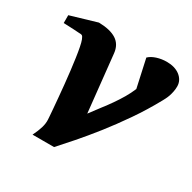

<svg xmlns="http://www.w3.org/2000/svg" viewBox="-121 -622 756 755"><g transform="rotate(30 257.0 -244.0)"><path d="M514.2 -436Q514.2 -423.3 511.7 -411.6Q509.3 -399.9 505.9 -390.1Q502.4 -380.4 498.5 -372.8Q494.6 -365.2 492.2 -360.8Q458.5 -299.3 419.9 -243.4Q381.3 -187.5 343.5 -139.6Q305.7 -91.8 272 -53.2Q238.3 -14.6 213.9 12.2H116.2Q128.9 -13.7 134.5 -33Q140.1 -52.2 139.2 -68.8Q139.2 -70.3 138.2 -83.7Q137.2 -97.2 135.5 -118.2Q133.8 -139.2 131.3 -166.3Q128.9 -193.4 126 -222.2Q123 -251 119.6 -280.3Q116.2 -309.6 112.5 -334.7Q108.9 -359.9 105 -379.6Q101.1 -399.4 97.2 -409.2Q94.7 -414.6 93 -418Q91.3 -421.4 88.9 -423.1Q86.4 -424.8 82.5 -425.3Q78.6 -425.8 71.8 -425.8Q61.5 -426.3 50.3 -427.2Q40.5 -427.7 28.1 -428.2Q15.6 -428.7 2.9 -429.2V-464.8L122.1 -500Q173.8 -499 201.9 -481Q230 -462.9 233.9 -424.8L261.2 -167Q279.3 -191.9 296.6 -214.1Q314 -236.3 329.1 -258.1Q344.2 -279.8 357.2 -301.8Q370.1 -323.7 379.9 -347.2L352.1 -474.1Q364.7 -486.3 386.2 -493.2Q407.7 -500 431.2 -500Q448.7 -500 463.9 -495.6Q479 -491.2 490.2 -482.7Q501.5 -474.1 507.8 -462.4Q514.2 -450.7 514.2 -436Z"/></g></svg>

Font: Charis SIL Cyr
Style: Bold Italic
Weight: 700
Italic angle: -11°
Foundry: SIL International
Version: Version 5.000